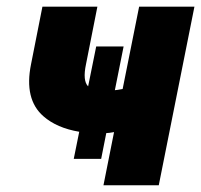

<svg xmlns="http://www.w3.org/2000/svg" viewBox="-20 -548 595 568"><path d="M449.7 0H286.1L317.4 -157.2Q301.3 -154.3 294.4 -154.3L279.3 -78.1H198.2L214.4 -158.2Q147.9 -169.4 108.4 -204.1Q50.8 -254.4 71.8 -357.9L105.5 -528.3H268.1L234.4 -357.9Q224.1 -309.1 240.7 -292.5L264.6 -410.6H345.7L319.8 -281.2Q323.7 -281.2 342.8 -284.7L391.6 -528.3H555.2Z"/></svg>

Font: Roboto-BlackItalic
Style: Italic
Weight: 900
Italic angle: -12°
Designer: Google
Version: Version 1.100141; 2013